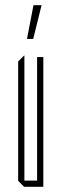

<svg xmlns="http://www.w3.org/2000/svg" viewBox="-20 -720 237 740"><path d="M123 0V-500H147V0H124ZM73 0 50 -23V-24H123V0ZM50 -24V-483L73 -506H74V-24ZM84 -570 109 -700H140V-699L108 -570Z"/></svg>

Font: Foldit Thin
Style: Regular
Weight: 100
Designer: Sophia Tai
Foundry: Sophia Tai
Version: Version 1.003